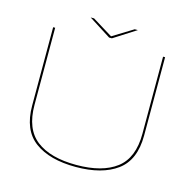

<svg xmlns="http://www.w3.org/2000/svg" viewBox="-112 -890 1023 1008"><g transform="rotate(15 400.0 -386.0)"><path d="M385.5 3.5Q528 3.5 609 -56Q690 -115.5 690 -249V-674.5H679V-255.5Q679 -124 602.8 -65.8Q526.5 -7.5 385.5 -7.5Q244.5 -7.5 168.5 -65.8Q92.5 -124 92.5 -255.5V-674.5H81.5V-249Q81.5 -115.5 162.2 -56Q243 3.5 385.5 3.5ZM379.5 -698H394.5L515 -775H498L387.5 -707L277 -775H258.5Z"/></g></svg>

Font: Anybody Expanded Thin
Style: Regular
Weight: 250
Width: 7
Version: Version 1.113;gftools[0.9.25]